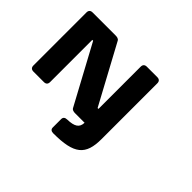

<svg xmlns="http://www.w3.org/2000/svg" viewBox="-192 -1103 1721 1721"><g transform="rotate(45 669.0 -242.0)"><path d="M117.2 0H250C275.4 0 289.1 -13.7 289.1 -39.1V-574.2H299.8L599.1 -20C608.4 -2.9 627.4 0 647.5 0H765.6C763.7 62.5 726.1 87.4 634.3 89.8C607.9 90.3 593.8 103 593.8 125V231.4C593.8 253.4 607.9 265.6 634.3 265.6C897.9 265.6 976.6 197.8 976.6 -3.9V-710.9C976.6 -736.3 962.9 -750 937.5 -750H804.7C779.3 -750 765.6 -736.3 765.6 -710.9V-175.8H754.9L455.6 -730C446.3 -747.1 427.2 -750 407.2 -750H117.2C91.8 -750 78.1 -736.3 78.1 -710.9V-39.1C78.1 -13.7 91.8 0 117.2 0Z"/></g></svg>

Font: Gyrotrope Black
Style: Regular
Weight: 900
Designer: David Moles
Version: Version 1.003;Glyphs 3.3.1 (3343)